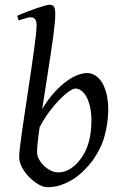

<svg xmlns="http://www.w3.org/2000/svg" viewBox="-20 -762 507 802"><path d="M294.9 -392.1Q285.6 -392.1 268.1 -380.1Q250.5 -368.2 229.2 -346.4Q208 -324.7 185.8 -295.2Q163.6 -265.6 145.5 -230.5Q140.1 -195.3 137.5 -167.7Q134.8 -140.1 134.8 -125Q134.8 -112.3 142.3 -97.7Q149.9 -83 162.6 -70.6Q175.3 -58.1 191.2 -50Q207 -42 224.1 -42Q241.7 -42 256.8 -48.3Q272 -54.7 284.9 -64.7Q297.9 -74.7 308.1 -87.2Q318.4 -99.6 326.2 -111.8Q337.4 -129.4 344.2 -148.4Q351.1 -167.5 355 -186.5Q358.9 -205.6 360.4 -223.9Q361.8 -242.2 361.8 -258.8Q361.8 -292.5 355.7 -317.6Q349.6 -342.8 340.1 -359.4Q330.6 -376 318.6 -384Q306.6 -392.1 294.9 -392.1ZM432.1 -297.9Q431.2 -246.1 416.7 -193.6Q402.3 -141.1 367.2 -91.8Q350.6 -69.8 330.3 -49.6Q310.1 -29.3 286.1 -13.9Q262.2 1.5 234.9 10.7Q207.5 20 176.8 20Q166.5 20 154.1 14.9Q141.6 9.8 128.7 0.5Q115.7 -8.8 103.3 -21Q90.8 -33.2 81.3 -47.1Q71.8 -61 65.9 -76.2Q60.1 -91.3 60.1 -106Q60.1 -118.7 63.2 -146Q66.4 -173.3 71.5 -210Q76.7 -246.6 83.3 -289.6Q89.8 -332.5 96.4 -377.2Q103 -421.9 109.6 -465.6Q116.2 -509.3 121.3 -546.9Q126.5 -584.5 129.6 -613.3Q132.8 -642.1 132.8 -657.2Q132.8 -668.5 130.4 -675Q127.9 -681.6 124 -684.8Q120.1 -688 115.7 -689Q111.3 -689.9 106.9 -689.9Q102.5 -689.9 94.5 -687.7Q86.4 -685.5 78.1 -683.1Q68.8 -680.2 58.1 -676.8L51.8 -695.8Q72.3 -705.1 93.8 -713.4Q115.2 -721.7 134 -728Q152.8 -734.4 167 -738.3Q181.2 -742.2 187 -742.2Q200.7 -742.2 205.8 -733.4Q210.9 -724.6 210.9 -702.1Q210.9 -687 208.5 -662.4Q206.1 -637.7 201.9 -606.2Q197.8 -574.7 192.1 -537.8Q186.5 -501 180.4 -461.9Q174.3 -422.9 168.2 -383.1Q162.1 -343.3 156.2 -306.2Q181.2 -348.1 207.8 -377Q234.4 -405.8 259.3 -423.6Q284.2 -441.4 305.9 -449.2Q327.6 -457 342.8 -457Q361.8 -457 378.4 -446.5Q395 -436 407 -416Q418.9 -396 425.8 -366.2Q432.6 -336.4 432.1 -297.9Z"/></svg>

Font: Gentium Plus Eur
Style: Italic
Weight: 400
Italic angle: -8°
Designer: J. Victor Gaultney, Annie Olsen, Iska Routamaa, Becca Hirsbrunner
Foundry: SIL International
Version: Version 5.000